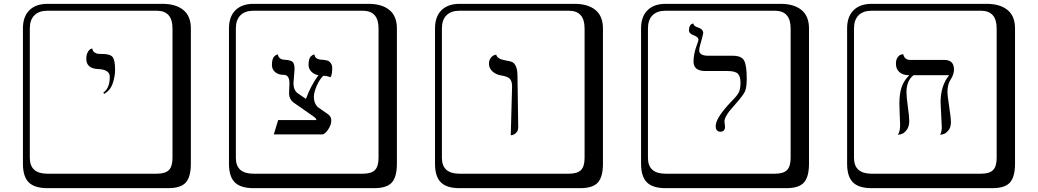

<svg xmlns="http://www.w3.org/2000/svg" viewBox="-20 -774 5438 1006"><path d="M525.9 -282.2 521 -288.1Q555.2 -312 555.2 -371.1Q555.2 -409.2 496.1 -412.1Q432.1 -414.1 432.1 -465.8Q432.1 -487.8 440.2 -501.5Q448.2 -515.1 456.1 -517.6L463.9 -520Q464.8 -506.8 474.4 -500Q483.9 -493.2 492.4 -492.2Q501 -491.2 517.1 -491.2Q557.1 -491.2 570.1 -475.1Q583 -459 583 -408.2Q583 -374 570.6 -337.2Q558.1 -300.3 525.9 -282.2ZM229 -717.8Q184.1 -717.8 160.2 -693.8Q136.2 -669.9 136.2 -625V53.2Q136.2 136.2 229 136.2H800.8Q845.7 136.2 864.7 117.2Q883.8 98.1 883.8 53.2V-625Q883.8 -717.8 800.8 -717.8ZM980 84Q980 152.8 953.4 182.4Q926.8 211.9 860.8 211.9H229Q161.1 211.9 130.6 181.4Q100.1 150.9 100.1 84V-625Q100.1 -687 134 -720.5Q168 -753.9 229 -753.9H831.1Q900.9 -753.9 940.4 -721.9Q980 -689.9 980 -625Z M1308.6 -717.8Q1263.7 -717.8 1239.7 -693.8Q1215.8 -669.9 1215.8 -625V53.2Q1215.8 136.2 1308.6 136.2H1880.4Q1925.3 136.2 1944.3 117.2Q1963.4 98.1 1963.4 53.2V-625Q1963.4 -717.8 1880.4 -717.8ZM2059.6 84Q2059.6 152.8 2033 182.4Q2006.3 211.9 1940.4 211.9H1308.6Q1240.7 211.9 1210.2 181.4Q1179.7 150.9 1179.7 84V-625Q1179.7 -687 1213.6 -720.5Q1247.6 -753.9 1308.6 -753.9H1910.6Q1980.5 -753.9 2020 -721.9Q2059.6 -689.9 2059.6 -625ZM1643.6 -213.9 1699.7 -174.8Q1715.8 -162.6 1715.8 -143.1Q1715.8 -120.1 1700.2 -96.7Q1684.6 -73.2 1671.4 -69.8H1414.6L1437.5 -145H1637.7Q1637.7 -151.9 1626.5 -161.1L1516.6 -237.8Q1494.6 -255.9 1494.6 -284.2L1496.6 -337.9Q1496.6 -381.8 1466.8 -381.8Q1439 -381.8 1421.9 -396Q1404.8 -410.2 1404.8 -434.1Q1404.8 -449.2 1407.7 -460.2Q1410.6 -471.2 1415 -476.1Q1419.4 -481 1424.6 -484.4Q1429.7 -487.8 1432.6 -488.3L1435.5 -488.8Q1441.4 -460.9 1472.7 -460.9Q1502.4 -459 1512.9 -450Q1523.4 -440.9 1523.4 -410.2Q1523.4 -402.3 1520.5 -374.8Q1517.6 -347.2 1517.6 -337.9Q1517.6 -303.7 1537.6 -287.1L1583 -255.9Q1607.9 -324.7 1648.4 -379.9Q1625.5 -383.8 1611.1 -398.9Q1596.7 -414.1 1596.7 -434.1Q1596.7 -449.2 1599.6 -460.7Q1602.5 -472.2 1607.2 -477.1Q1611.8 -481.9 1616.7 -484.9Q1621.6 -487.8 1624.5 -488.3L1627.4 -488.8Q1630.4 -460.9 1670.4 -460.9Q1687.5 -459 1696 -456.5Q1704.6 -454.1 1712.6 -444.1Q1720.7 -434.1 1720.7 -416Q1720.7 -381.8 1711.4 -369.1Q1693.4 -377 1673.8 -377Q1654.8 -358.9 1639.6 -324.5Q1624.5 -290 1624.5 -266.1Q1624.5 -234.4 1643.6 -213.9Z M2656.2 -64.9 2663.1 -320.8Q2663.1 -350.6 2650.1 -362.3Q2637.2 -374 2605 -378.9Q2577.1 -383.8 2559.6 -400.4Q2542 -417 2542 -439.9Q2542 -459 2551.5 -470.9Q2561 -482.9 2570.8 -485.4L2580.1 -487.8Q2584 -465.8 2626 -458Q2650.9 -454.1 2662.6 -449.5Q2674.3 -444.8 2682.9 -427Q2691.4 -409.2 2691.4 -374L2695.3 -106.9Q2695.3 -89.8 2685.3 -79.3Q2675.3 -68.8 2665.5 -66.9ZM2388.2 -717.8Q2343.3 -717.8 2319.3 -693.8Q2295.4 -669.9 2295.4 -625V53.2Q2295.4 136.2 2388.2 136.2H2960Q3004.9 136.2 3023.9 117.2Q3043 98.1 3043 53.2V-625Q3043 -717.8 2960 -717.8ZM3139.2 84Q3139.2 152.8 3112.5 182.4Q3085.9 211.9 3020 211.9H2388.2Q2320.3 211.9 2289.8 181.4Q2259.3 150.9 2259.3 84V-625Q2259.3 -687 2293.2 -720.5Q2327.1 -753.9 2388.2 -753.9H2990.2Q3060.1 -753.9 3099.6 -721.9Q3139.2 -689.9 3139.2 -625Z M3643.6 -509.8Q3643.6 -481.9 3691.9 -481.9H3819.8Q3865.7 -481.9 3879.2 -456.1Q3892.6 -430.2 3892.6 -362.8Q3892.6 -314.9 3883.1 -294.4Q3873.5 -273.9 3833 -228Q3811 -203.1 3802.5 -192.6Q3793.9 -182.1 3784.9 -166Q3775.9 -149.9 3775.9 -138.2Q3775.9 -132.3 3777.3 -123Q3778.8 -113.8 3778.8 -110.8Q3778.8 -84 3754.9 -84Q3730 -84 3730 -113.8Q3730 -156.7 3813 -243.2Q3841.8 -272 3850.8 -289.6Q3859.9 -307.1 3859.9 -340.8Q3859.9 -373 3846.4 -387.5Q3833 -401.9 3790.5 -401.9H3675.8Q3613.8 -401.9 3613.8 -451.2Q3613.8 -492.2 3631.8 -540Q3639.6 -559.1 3639.6 -566.9Q3639.6 -579.1 3615.7 -588.9Q3589.8 -597.7 3589.8 -615.2Q3589.8 -630.4 3595.2 -639.2Q3600.6 -647.9 3606.9 -649.4L3612.8 -650.9Q3613.8 -637.7 3634.8 -630.9Q3664.6 -622.1 3664.6 -600.1Q3664.6 -598.1 3658.2 -573Q3651.9 -547.9 3649.9 -543Q3643.6 -522.9 3643.6 -509.8ZM3467.8 -717.8Q3422.9 -717.8 3398.9 -693.8Q3375 -669.9 3375 -625V53.2Q3375 136.2 3467.8 136.2H4039.6Q4084.5 136.2 4103.5 117.2Q4122.6 98.1 4122.6 53.2V-625Q4122.6 -717.8 4039.6 -717.8ZM4218.8 84Q4218.8 152.8 4192.1 182.4Q4165.5 211.9 4099.6 211.9H3467.8Q3399.9 211.9 3369.4 181.4Q3338.9 150.9 3338.9 84V-625Q3338.9 -687 3372.8 -720.5Q3406.7 -753.9 3467.8 -753.9H4069.8Q4139.6 -753.9 4179.2 -721.9Q4218.8 -689.9 4218.8 -625Z M4944.3 -293.9Q4944.3 -272 4953.4 -214.6Q4962.4 -157.2 4962.4 -133.8Q4962.4 -106 4948.5 -89.6Q4934.6 -73.2 4919.9 -70.3L4905.3 -67.9Q4914.1 -81.1 4914.6 -106Q4914.6 -122.1 4911.4 -172.1Q4908.2 -222.2 4908.2 -236.8Q4908.2 -324.7 4953.1 -379.9H4766.6Q4729.5 -352.1 4729.5 -290Q4729.5 -267.1 4736.8 -215.1Q4744.1 -163.1 4744.1 -140.1Q4744.1 -109.4 4729.2 -91.3Q4714.4 -73.2 4699.2 -70.3L4684.6 -67.9Q4696.8 -86.9 4696.3 -121.1Q4696.3 -128.9 4694.3 -168Q4692.4 -207 4692.4 -231Q4692.4 -280.8 4703.4 -315.4Q4714.4 -350.1 4744.1 -379.9Q4710 -379.9 4692.1 -396.5Q4674.3 -413.1 4674.3 -439.9Q4674.3 -461.9 4683.8 -474.4Q4693.4 -486.8 4702.6 -488.3L4712.4 -490.2Q4719.2 -460.4 4748.5 -460H4928.2Q4978 -460 4978.5 -410.2Q4978.5 -384.3 4961.4 -358.2Q4944.3 -332 4944.3 -293.9ZM4547.4 -717.8Q4502.4 -717.8 4478.5 -693.8Q4454.6 -669.9 4454.6 -625V53.2Q4454.6 136.2 4547.4 136.2H5119.1Q5164.1 136.2 5183.1 117.2Q5202.1 98.1 5202.1 53.2V-625Q5202.1 -717.8 5119.1 -717.8ZM5298.3 84Q5298.3 152.8 5271.7 182.4Q5245.1 211.9 5179.2 211.9H4547.4Q4479.5 211.9 4449 181.4Q4418.5 150.9 4418.5 84V-625Q4418.5 -687 4452.4 -720.5Q4486.3 -753.9 4547.4 -753.9H5149.4Q5219.2 -753.9 5258.8 -721.9Q5298.3 -689.9 5298.3 -625Z"/></svg>

Font: Linux Biolinum Keyboard O
Style: Regular
Weight: 700
Designer: Philipp H. Poll
Foundry: Philipp H. Poll
Version: Version 0.6.1